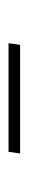

<svg xmlns="http://www.w3.org/2000/svg" viewBox="171 -518 67 449"><g transform="rotate(90 204.5 -293.5)"><path d="M339 -307 335 -280H81L85 -307Z"/></g></svg>

Font: Bitter ExtraLight
Style: Italic
Weight: 200
Italic angle: -9°
Designer: Sol Matas, and Bitter project Authors
Foundry: Sol Matas
Version: Version 2.001